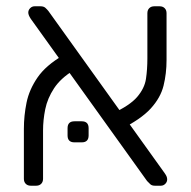

<svg xmlns="http://www.w3.org/2000/svg" viewBox="-20 -591 608 611"><path d="M473 0Q463 0 458 -5Q453 -10 448 -15L78 -531Q70 -543 70 -551Q70 -559 76 -565Q82 -571 90 -571H109Q119 -571 124.5 -566Q130 -561 134 -556L504 -40Q509 -33 510.5 -28.5Q512 -24 512 -20Q512 -12 506 -6Q500 0 492 0ZM78 0Q68 0 62 -6Q56 -12 56 -22V-181Q56 -223 64.5 -264.5Q73 -306 99.5 -344.5Q126 -383 181 -415L214 -367Q173 -342 152 -310Q131 -278 124 -243.5Q117 -209 117 -176V-22Q117 -12 111 -6Q105 0 95 0ZM361 -178 336 -229Q393 -255 416.5 -282.5Q440 -310 444.5 -340Q449 -370 449 -405V-549Q449 -559 455 -565Q461 -571 471 -571H488Q498 -571 504 -565Q510 -559 510 -549V-400Q510 -357 500.5 -318.5Q491 -280 459.5 -245.5Q428 -211 361 -178ZM217 -138Q195 -138 195 -160V-183Q195 -205 217 -205H240Q262 -205 262 -183V-160Q262 -138 240 -138Z"/></svg>

Font: Rubik Light
Style: Regular
Weight: 300
Designer: Hubert and Fischer
Foundry: Hubert and Fischer
Version: Version 2.300;gftools[0.9.30]